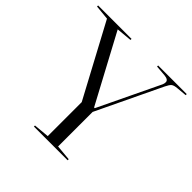

<svg xmlns="http://www.w3.org/2000/svg" viewBox="-202 -851 1011 1011"><g transform="rotate(45 304.0 -345.0)"><path d="M482 -677 421 -682V-690H634V-682L578 -677Q554 -675 544.5 -667.5Q535 -660 524 -637L350 -273V-16L437 -8V0H186V-8L273 -16V-269L56 -674L-26 -682V-690H223V-682L136 -674L339 -295H344L508 -637Q512 -646 512 -656Q512 -674 482 -677Z"/></g></svg>

Font: Libre Caslon Display
Style: Regular
Weight: 400
Designer: Pablo Impallari, Rodrigo Fuenzalida
Foundry: Pablo Impallari, Rodrigo Fuenzalida
Version: Version 1.002